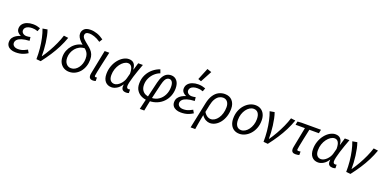

<svg xmlns="http://www.w3.org/2000/svg" viewBox="-6 -1804 6058 3014"><g transform="rotate(20 3023.0 -297.0)"><path d="M169.8 12Q124 12 89.3 -2.3Q54.6 -16.6 35.9 -43.1Q17.1 -69.7 17.1 -105.4Q17.1 -148.7 37.6 -178.6Q58.2 -208.6 90.7 -227.8Q123.1 -247 158.3 -257.4V-261.4Q129.6 -272.4 107.9 -297.2Q86.2 -322 86.2 -356Q86.2 -401.3 112.1 -432.8Q137.9 -464.4 182.1 -481.2Q226.3 -498 280.3 -498Q316 -498 343.7 -492.2Q371.3 -486.4 402.7 -475.4L382.3 -419Q355 -428.8 334.5 -432.3Q314 -435.8 288.7 -435.8Q252.6 -435.8 223.8 -426.1Q195.1 -416.5 178.5 -397.8Q162 -379.1 162 -353.4Q162 -324.4 185.7 -305.2Q209.4 -286.1 244.4 -286.1Q261.3 -286.1 276 -288.2Q290.7 -290.3 309.7 -294.7L316.7 -233.6Q239.2 -229.4 190.3 -214Q141.3 -198.6 118.4 -174.4Q95.4 -150.1 95.4 -119.9Q95.4 -88.5 120.7 -69.1Q146 -49.6 188.4 -49.6Q215.9 -49.6 238.8 -54.1Q261.7 -58.6 286.2 -69Q310.7 -79.3 340.8 -96.1L369.3 -46Q333.2 -23.6 301.8 -11.1Q270.3 1.4 238.7 6.7Q207 12 169.8 12Z M516.1 0Q517.6 -89.7 509 -177Q500.3 -264.4 483.2 -342.7Q466.2 -421 441.6 -484.4L520.6 -498.1Q536.2 -454.7 547.5 -401.1Q558.7 -347.4 566 -290Q573.4 -232.6 576.6 -177Q579.8 -121.3 579 -73.6H583Q626.9 -136 667.4 -207.2Q707.9 -278.4 741.1 -351.9Q774.3 -425.5 795.6 -494.3L870.7 -484.6Q840.4 -398.2 799.2 -316.9Q758.1 -235.6 705.9 -155.7Q653.7 -75.8 589.7 6.9Z M1064.4 12Q1015 12 975.1 -10.4Q935.1 -32.7 911.1 -75.3Q887.2 -117.8 887.2 -178.2Q887.2 -233.2 907 -282.9Q926.9 -332.7 962.2 -372.2Q997.4 -411.7 1043.6 -435.6Q1089.8 -459.5 1142.1 -462.5L1174.7 -419.9Q1125 -418.9 1085.5 -398.5Q1045.9 -378.1 1018.2 -344.1Q990.5 -310.1 976 -270Q961.5 -229.8 961.5 -189.4Q961.5 -125 992.9 -88.3Q1024.2 -51.5 1073 -51.5Q1108.4 -51.5 1138.5 -69.3Q1168.6 -87.1 1191.4 -117.8Q1214.2 -148.5 1226.8 -187.4Q1239.5 -226.4 1239.5 -268.7Q1239.5 -315.4 1227.9 -345Q1216.3 -374.6 1194.7 -397Q1173.1 -419.4 1142.3 -442Q1110.7 -466.3 1083.1 -493.9Q1055.5 -521.6 1038.8 -551.1Q1022 -580.7 1022 -610.8Q1022 -658.2 1055.2 -691.3Q1088.4 -724.4 1160.9 -724.4Q1215.4 -724.4 1271.3 -705.1Q1327.3 -685.7 1382.1 -645.2L1350.6 -593Q1294.3 -631.8 1245.5 -647.5Q1196.8 -663.1 1163.4 -663.1Q1125.7 -663.1 1108.1 -648.8Q1090.5 -634.5 1090.5 -609.1Q1090.5 -578.3 1120.1 -549.5Q1149.8 -520.7 1196.2 -484.3Q1230.3 -458.4 1256.3 -430.8Q1282.3 -403.2 1297.4 -367.5Q1312.4 -331.8 1312.4 -281.3Q1312.4 -221.1 1294.2 -167.7Q1276.1 -114.3 1242.7 -74.2Q1209.3 -34.2 1163.9 -11.1Q1118.5 12 1064.4 12Z M1459.8 12Q1427.9 12 1411.5 -4.5Q1395.1 -21.1 1395.1 -51.2Q1395.1 -59.9 1396.8 -70.2Q1398.5 -80.5 1400.6 -92.7L1479.2 -486.1H1556.5Q1531.5 -374.5 1511.6 -284.4Q1491.6 -194.3 1480.2 -137.8Q1468.7 -81.3 1468.7 -70Q1468.7 -60 1474.2 -55.8Q1479.7 -51.5 1487.8 -51.5Q1491.5 -51.5 1496.1 -52Q1500.7 -52.5 1507.4 -54.8L1507.7 3.8Q1498.5 7.2 1486.6 9.6Q1474.8 12 1459.8 12Z M1772.3 12Q1705.7 12 1666.7 -32.4Q1627.6 -76.8 1627.6 -158.5Q1627.6 -229.9 1650.3 -291.8Q1672.9 -353.7 1710.2 -400Q1747.4 -446.4 1792.6 -472.2Q1837.7 -498.1 1882.7 -498.1Q1937.1 -498.1 1966.7 -466.5Q1996.3 -434.8 2000.5 -367.7H2004.5L2040.1 -486.1H2117.8Q2096.9 -430.1 2076.1 -371.7Q2055.3 -313.3 2038.8 -259Q2022.3 -204.7 2012.1 -161.5Q2001.9 -118.2 2001.9 -93.6Q2001.9 -75 2009.9 -63.3Q2017.9 -51.5 2036.5 -51.5Q2044.4 -51.5 2050.1 -53Q2055.9 -54.5 2060.3 -55.5L2061.9 3.8Q2051 7.9 2040 9.9Q2029 12 2013.6 12Q1981.7 12 1960.6 -3.8Q1939.5 -19.5 1937.6 -57.8Q1937.6 -63.5 1938.6 -73.3Q1939.5 -83.1 1940.2 -93.2H1936.2Q1904.7 -42 1859.8 -15Q1815 12 1772.3 12ZM1796.3 -52.3Q1819.8 -52.3 1844.4 -65.1Q1868.9 -77.9 1891.1 -99.8Q1913.2 -121.8 1929.3 -148.7Q1945.4 -175.6 1952.7 -203.5L1974.6 -286.5Q1974.6 -362.9 1953.2 -398.4Q1931.8 -433.8 1890.3 -433.8Q1858.7 -433.8 1826.1 -412.6Q1793.6 -391.4 1766.3 -354.7Q1739.1 -318 1722.7 -269.9Q1706.4 -221.9 1706.4 -168.2Q1706.4 -109.8 1730.9 -81Q1755.4 -52.3 1796.3 -52.3Z M2307.7 178.5 2421.3 -300.3Q2437.4 -367.5 2462 -408.1Q2486.6 -448.6 2520 -467.4Q2553.5 -486.1 2595 -486.1Q2652.8 -486.1 2690.1 -441.3Q2727.3 -396.5 2727.3 -315.1Q2727.3 -246.5 2703.5 -187.3Q2679.7 -128 2636.4 -83.5Q2593.1 -39 2534 -14Q2475 11 2404.3 12L2420.6 -46.6Q2488.8 -47.6 2540.8 -83.1Q2592.8 -118.7 2622.1 -178.4Q2651.4 -238.1 2651.4 -310.5Q2651.4 -366.5 2633.1 -394.6Q2614.7 -422.6 2584.3 -422.6Q2565.6 -422.6 2548 -412.3Q2530.5 -402.1 2515.9 -375.1Q2501.2 -348 2488 -295.2Q2473.6 -236.9 2459 -175Q2444.4 -113.2 2430.3 -51.7Q2416.2 9.8 2404.2 68.3Q2392.2 126.8 2382.6 178.5ZM2370.7 12Q2321 11.6 2272.9 -10.7Q2224.8 -32.9 2193.9 -78.2Q2162.9 -123.4 2162.9 -193Q2162.9 -275.6 2196.1 -341.1Q2229.2 -406.6 2283.6 -451.3Q2338 -496 2399.2 -515.4L2420.7 -456.6Q2372.4 -439.9 2331.1 -402.2Q2289.7 -364.4 2265 -312.8Q2240.2 -261.2 2240.2 -201.2Q2240.2 -148.4 2261.2 -114.2Q2282.3 -80 2316.6 -63.7Q2350.9 -47.3 2390.7 -46.6Z M2929.8 12Q2884 12 2849.3 -2.3Q2814.6 -16.6 2795.9 -43.1Q2777.1 -69.7 2777.1 -105.4Q2777.1 -148.7 2797.6 -178.6Q2818.2 -208.6 2850.7 -227.8Q2883.1 -247 2918.3 -257.4V-261.4Q2889.6 -272.4 2867.9 -297.2Q2846.2 -322 2846.2 -356Q2846.2 -401.3 2872.1 -432.8Q2897.9 -464.4 2942.1 -481.2Q2986.3 -498 3040.3 -498Q3076 -498 3103.7 -492.2Q3131.3 -486.4 3162.7 -475.4L3142.3 -419Q3115 -428.8 3094.5 -432.3Q3074 -435.8 3048.7 -435.8Q3012.6 -435.8 2983.8 -426.1Q2955.1 -416.5 2938.5 -397.8Q2922 -379.1 2922 -353.4Q2922 -324.4 2945.7 -305.2Q2969.4 -286.1 3004.4 -286.1Q3021.3 -286.1 3036 -288.2Q3050.7 -290.3 3069.7 -294.7L3076.7 -233.6Q2999.2 -229.4 2950.3 -214Q2901.3 -198.6 2878.4 -174.4Q2855.4 -150.1 2855.4 -119.9Q2855.4 -88.5 2880.7 -69.1Q2906 -49.6 2948.4 -49.6Q2975.9 -49.6 2998.8 -54.1Q3021.7 -58.6 3046.2 -69Q3070.7 -79.3 3100.8 -96.1L3129.3 -46Q3093.2 -23.6 3061.8 -11.1Q3030.3 1.4 2998.7 6.7Q2967 12 2929.8 12ZM3062.6 -557.8 3010.9 -575.9 3091.8 -773.3 3164.5 -748.1Z M3156.7 178.5 3247 -254.4Q3265.1 -341.7 3301 -395.6Q3336.8 -449.4 3384.4 -473.8Q3432.1 -498.1 3485.2 -498.1Q3565.5 -498.1 3610.7 -447.2Q3655.8 -396.4 3655.8 -314.1Q3655.8 -241.8 3635.7 -182Q3615.6 -122.1 3581.4 -78.5Q3547.1 -34.8 3504.3 -11.4Q3461.5 12 3416.3 12Q3380.6 12 3344.4 -7.4Q3308.1 -26.7 3277.9 -70.7Q3269 -24.2 3261.6 15.3Q3254.2 54.8 3247.5 93.8Q3240.8 132.8 3234 178.5ZM3405.8 -51.5Q3439.8 -51.5 3470.6 -70.8Q3501.3 -90.1 3525.9 -124.9Q3550.4 -159.8 3564.4 -207.8Q3578.5 -255.7 3578.5 -312.1Q3578.5 -366.6 3551.6 -400.6Q3524.6 -434.6 3476.2 -434.6Q3443.3 -434.6 3411.7 -416Q3380.1 -397.3 3355.2 -356.3Q3330.3 -315.3 3316.9 -248.9L3292.3 -129Q3311.8 -97.8 3332 -81Q3352.1 -64.2 3371.4 -57.9Q3390.7 -51.5 3405.8 -51.5Z M3908.1 12Q3856.3 12 3817.9 -11.5Q3779.6 -34.9 3758.4 -78.8Q3737.2 -122.6 3737.2 -183.4Q3737.2 -252.6 3758.8 -309.9Q3780.5 -367.3 3817.7 -409.4Q3854.9 -451.6 3901.3 -474.8Q3947.7 -498.1 3997.2 -498.1Q4048.9 -498.1 4087.3 -474.6Q4125.7 -451.2 4146.9 -407.3Q4168.1 -363.5 4168.1 -302.7Q4168.1 -233.5 4146.4 -176.2Q4124.8 -118.8 4087.6 -76.7Q4050.4 -34.5 4004 -11.3Q3957.6 12 3908.1 12ZM3916 -51.5Q3949.4 -51.5 3980.7 -70.9Q4012 -90.3 4036.8 -124.1Q4061.5 -158 4076.1 -202.7Q4090.8 -247.5 4090.8 -298.2Q4090.8 -364.6 4064.6 -399.6Q4038.5 -434.6 3989.3 -434.6Q3955.9 -434.6 3924.6 -415.4Q3893.2 -396.2 3868.5 -362.3Q3843.8 -328.5 3829.1 -283.7Q3814.5 -239 3814.5 -187.9Q3814.5 -122.4 3840.8 -87Q3867.1 -51.5 3916 -51.5Z M4310.1 0Q4311.6 -89.7 4303 -177Q4294.3 -264.4 4277.2 -342.7Q4260.2 -421 4235.6 -484.4L4314.6 -498.1Q4330.2 -454.7 4341.5 -401.1Q4352.7 -347.4 4360 -290Q4367.4 -232.6 4370.6 -177Q4373.8 -121.3 4373 -73.6H4377Q4420.9 -136 4461.4 -207.2Q4501.9 -278.4 4535.1 -351.9Q4568.3 -425.5 4589.6 -494.3L4664.7 -484.6Q4634.4 -398.2 4593.2 -316.9Q4552.1 -235.6 4499.9 -155.7Q4447.7 -75.8 4383.7 6.9Z M4842.8 12Q4810.3 12 4793.6 -4.5Q4776.8 -21.1 4776.8 -51.2Q4776.8 -59.9 4778.5 -70.2Q4780.2 -80.5 4782.3 -92.7L4847.1 -424H4690.8L4702.2 -481.4L4769.2 -486.1H5093L5080.4 -424H4921.4Q4900.4 -328.4 4884.5 -251.8Q4868.5 -175.1 4859.5 -127.3Q4850.5 -79.6 4850.5 -70Q4850.5 -60 4856.3 -55.8Q4862.1 -51.5 4870.8 -51.5Q4880.1 -51.5 4887.6 -52.4Q4895 -53.3 4908.5 -55.5L4908.8 3.1Q4894.1 6.4 4878.9 9.2Q4863.8 12 4842.8 12Z M5223.3 12Q5156.7 12 5117.7 -32.4Q5078.6 -76.8 5078.6 -158.5Q5078.6 -229.9 5101.3 -291.8Q5123.9 -353.7 5161.2 -400Q5198.4 -446.4 5243.6 -472.2Q5288.7 -498.1 5333.7 -498.1Q5388.1 -498.1 5417.7 -466.5Q5447.3 -434.8 5451.5 -367.7H5455.5L5491.1 -486.1H5568.8Q5547.9 -430.1 5527.1 -371.7Q5506.3 -313.3 5489.8 -259Q5473.3 -204.7 5463.1 -161.5Q5452.9 -118.2 5452.9 -93.6Q5452.9 -75 5460.9 -63.3Q5468.9 -51.5 5487.5 -51.5Q5495.4 -51.5 5501.1 -53Q5506.9 -54.5 5511.3 -55.5L5512.9 3.8Q5502 7.9 5491 9.9Q5480 12 5464.6 12Q5432.7 12 5411.6 -3.8Q5390.5 -19.5 5388.6 -57.8Q5388.6 -63.5 5389.6 -73.3Q5390.5 -83.1 5391.2 -93.2H5387.2Q5355.7 -42 5310.8 -15Q5266 12 5223.3 12ZM5247.3 -52.3Q5270.8 -52.3 5295.4 -65.1Q5319.9 -77.9 5342.1 -99.8Q5364.2 -121.8 5380.3 -148.7Q5396.4 -175.6 5403.7 -203.5L5425.6 -286.5Q5425.6 -362.9 5404.2 -398.4Q5382.8 -433.8 5341.3 -433.8Q5309.7 -433.8 5277.1 -412.6Q5244.6 -391.4 5217.3 -354.7Q5190.1 -318 5173.7 -269.9Q5157.4 -221.9 5157.4 -168.2Q5157.4 -109.8 5181.9 -81Q5206.4 -52.3 5247.3 -52.3Z M5691.1 0Q5692.6 -89.7 5684 -177Q5675.3 -264.4 5658.2 -342.7Q5641.2 -421 5616.6 -484.4L5695.6 -498.1Q5711.2 -454.7 5722.5 -401.1Q5733.7 -347.4 5741 -290Q5748.4 -232.6 5751.6 -177Q5754.8 -121.3 5754 -73.6H5758Q5801.9 -136 5842.4 -207.2Q5882.9 -278.4 5916.1 -351.9Q5949.3 -425.5 5970.6 -494.3L6045.7 -484.6Q6015.4 -398.2 5974.2 -316.9Q5933.1 -235.6 5880.9 -155.7Q5828.7 -75.8 5764.7 6.9Z"/></g></svg>

Font: Source Sans Variable
Style: Italic
Weight: 200
Italic angle: -11°
Designer: Paul D. Hunt
Foundry: Adobe Systems Incorporated
Version: Version 3.006;hotconv 1.0.111;makeotfexe 2.5.65597